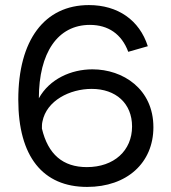

<svg xmlns="http://www.w3.org/2000/svg" viewBox="-20 -728 674 756"><path d="M562 -546C529 -649 444 -708 330 -708C155 -708 52 -570 52 -336C52 -111 149 8 323 8C480 8 584 -87 584 -227C584 -378 464 -455 344 -455C260 -455 175 -417 133 -341C133 -520 207 -630 334 -630C406 -630 459 -594 485 -524ZM145 -222C145 -231 145 -241 147 -249C163 -332 255 -378 341 -378C436 -378 500 -321 500 -230C500 -135 429 -70 322 -70C228 -70 169 -120 145 -222Z"/></svg>

Font: Fixel Display Regular
Style: Regular
Weight: 400
Designer: AlfaBravo + MacPaw
Foundry: Kyrylo Tkachov, Marchela Mozhyna, Serhii Makarenko, Maria Weinstein, Zakhar Kryvoshyya
Version: Version 1.211